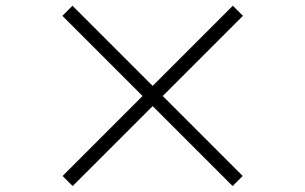

<svg xmlns="http://www.w3.org/2000/svg" viewBox="-20 -695 1040 654"><path d="M227.6 -61.3 193.3 -95.6 465.6 -368 192.5 -641.1 226.9 -675.5 500 -402.4 773.1 -675.5 807.5 -641.1 534.4 -368 806.7 -95.6 772.4 -61.3 500 -333.6Z"/></svg>

Font: Noto Serif SC ExtraLight
Style: Regular
Weight: 200
Designer: Ryoko NISHIZUKA 西塚涼子 (kana & ideographs); Frank Grießhammer (Latin, Greek & Cyrillic); Wenlong ZHANG 张文龙 (bopomofo); San
Foundry: Adobe
Version: Version 2.002-H1;hotconv 1.1.0;makeotfexe 2.6.0